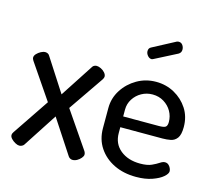

<svg xmlns="http://www.w3.org/2000/svg" viewBox="-102 -831 1085 965"><g transform="rotate(15 441.0 -348.0)"><path d="M74 8Q65 8 53 1.5Q41 -5 32 -14.5Q23 -24 23 -33Q23 -42 29 -50L157 -240L33 -422Q31 -425 29 -429.5Q27 -434 27 -438Q27 -448 36 -457.5Q45 -467 57 -473.5Q69 -480 80 -480Q85 -480 91.5 -477.5Q98 -475 102 -468L213 -296L325 -468Q328 -474 334.5 -477Q341 -480 347 -480Q357 -480 369.5 -474Q382 -468 390.5 -458Q399 -448 399 -438Q399 -431 393 -422L268 -240L398 -50Q400 -47 401.5 -42.5Q403 -38 403 -33Q403 -25 394.5 -15Q386 -5 374.5 1.5Q363 8 351 8Q345 8 339 5Q333 2 329 -4L213 -181L98 -4Q94 2 87 5Q80 8 74 8Z M681 8Q616 8 566 -16.5Q516 -41 487 -84.5Q458 -128 458 -186V-291Q458 -342 485.5 -385Q513 -428 558 -454Q603 -480 657 -480Q709 -480 752.5 -456Q796 -432 822.5 -391Q849 -350 849 -296Q849 -256 836 -238.5Q823 -221 803 -217Q783 -213 761 -213H541V-183Q541 -127 581 -94.5Q621 -62 684 -62Q721 -62 743 -72Q765 -82 779 -91.5Q793 -101 804 -101Q815 -101 822.5 -94.5Q830 -88 834 -79Q838 -70 838 -63Q838 -50 819 -33.5Q800 -17 764.5 -4.5Q729 8 681 8ZM541 -269H726Q753 -269 761.5 -275.5Q770 -282 770 -301Q770 -331 755.5 -356.5Q741 -382 715 -398Q689 -414 656 -414Q625 -414 599 -399.5Q573 -385 557 -360Q541 -335 541 -305ZM604 -584Q592 -584 583 -595Q574 -606 574 -618Q574 -634 587 -640L704 -702Q710 -704 714 -704Q727 -704 734.5 -693.5Q742 -683 742 -670Q742 -654 728 -646L615 -588Q612 -587 609.5 -585.5Q607 -584 604 -584Z"/></g></svg>

Font: Dosis Medium
Style: Regular
Weight: 500
Designer: EdgarTolentino, PabloImpallari, IginoMarini
Foundry: EdgarTolentino, PabloImpallari, IginoMarini
Version: Version 3.001; ttfautohint (v1.8.2)